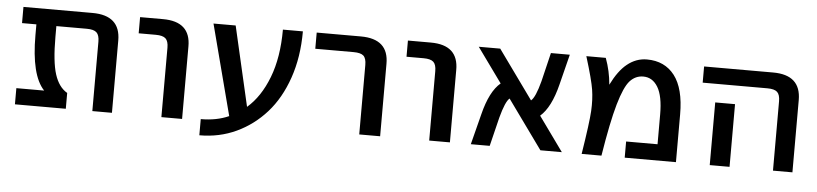

<svg xmlns="http://www.w3.org/2000/svg" viewBox="-40 -741 4374 1028"><g transform="rotate(5 2147.0 -226.5)"><path d="M236.3 -435.5V-377.9Q236.3 -244.1 257.8 -177.2Q279.3 -110.4 325.2 -84V1H51.8V-85.9H201.2Q128.9 -162.1 128.9 -377.9V-435.5H51.8V-522.5H422.9Q573.2 -522.5 573.2 -387.7V1H467.8V-372.1Q467.8 -407.2 452.6 -421.4Q437.5 -435.5 400.4 -435.5Z M678.7 -435.5V-522.5H801.8Q951.2 -522.5 950.2 -387.7V1H838.9V-372.1Q838.9 -407.2 823.7 -421.4Q808.6 -435.5 770.5 -435.5Z M1291 -93.8Q1362.3 -155.3 1404.3 -264.2Q1446.3 -373 1446.3 -522.5H1553.7Q1553.7 -383.8 1514.6 -271Q1475.6 -158.2 1407.2 -81.5Q1338.9 -4.9 1248 37.6Q1157.2 80.1 1049.8 80.1V-6.8Q1134.8 -6.8 1200.2 -36.1L1073.2 -522.5H1192.4Z M1627.9 -435.5V-522.5H1865.2Q2015.6 -522.5 2014.6 -387.7V1H1902.3V-372.1Q1902.3 -408.2 1887.2 -421.9Q1872.1 -435.5 1834 -435.5Z M2118.2 -435.5V-522.5H2241.2Q2390.6 -522.5 2389.6 -387.7V1H2278.3V-372.1Q2278.3 -407.2 2263.2 -421.4Q2248 -435.5 2210 -435.5Z M2991.2 1H2876L2687.5 -260.7Q2665 -242.2 2641.6 -154.3L2603.5 1H2502L2543.9 -163.1Q2575.2 -289.1 2632.8 -336.9L2499 -522.5H2614.3L2802.7 -260.7Q2826.2 -279.3 2849.6 -368.2L2886.7 -522.5H2988.3L2947.3 -359.4Q2916 -233.4 2858.4 -183.6Z M3212.9 -380.9Q3251 -458 3295.9 -494.1Q3343.8 -533.2 3402.3 -533.2Q3498 -533.2 3551.3 -463.9Q3604.5 -394.5 3604.5 -255.9V1H3329.1V-85.9H3498V-246.1Q3498 -344.7 3469.2 -392.6Q3440.4 -440.4 3390.6 -440.4Q3348.6 -440.4 3318.8 -407.7Q3289.1 -375 3261.2 -278.3Q3233.4 -181.6 3204.1 1H3097.7Q3125 -169.9 3128.4 -231.9Q3131.8 -293.9 3123.5 -346.7Q3115.2 -399.4 3077.1 -522.5H3181.6Q3207 -454.1 3212.9 -380.9Z M3710 -435.5V-522.5H4081.1Q4230.5 -522.5 4230.5 -387.7V1H4126V-372.1Q4126 -407.2 4110.8 -421.4Q4095.7 -435.5 4057.6 -435.5ZM3892.6 -335.9V-101.6V1H3786.1V-101.6V-335.9Z"/></g></svg>

Font: Gen Shin Gothic Medium
Style: Regular
Weight: 500
Designer: [Source Han Sans]
Ryoko NISHIZUKA  (kana & ideographs); Paul D. Hunt (Latin, Greek & Cyrillic); Wenlong ZHANG  (bopomofo
Version: Version 1.002.20150607